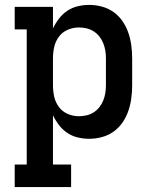

<svg xmlns="http://www.w3.org/2000/svg" viewBox="-20 -558 640 783"><path d="M40 205V113H89V-438H40V-530H196V-442Q206 -463 220.5 -482Q235 -501 254.5 -514Q274 -527 297 -532.5Q320 -538 344 -538Q370 -538 396 -531Q422 -524 443.5 -508.5Q465 -493 480 -471Q495 -449 503.5 -424Q512 -399 515.5 -372.5Q519 -346 519 -320V-210Q519 -184 515.5 -157.5Q512 -131 503.5 -106Q495 -81 480 -59Q465 -37 443.5 -21.5Q422 -6 396 1Q370 8 344 8Q320 8 297 2.5Q274 -3 254.5 -16Q235 -29 220.5 -48Q206 -67 196 -88V113H270V205ZM301 -84Q317 -84 332.5 -87.5Q348 -91 361.5 -99.5Q375 -108 385 -120.5Q395 -133 401 -148Q407 -163 409.5 -178.5Q412 -194 412 -210V-320Q412 -336 409.5 -351.5Q407 -367 401 -382Q395 -397 385 -409.5Q375 -422 361.5 -430.5Q348 -439 332.5 -442.5Q317 -446 301 -446Q278 -446 256 -436.5Q234 -427 220 -408Q206 -389 201 -366Q196 -343 196 -320V-210Q196 -187 201 -164Q206 -141 220 -122Q234 -103 256 -93.5Q278 -84 301 -84Z"/></svg>

Font: Iosevka Curly Slab SmBdEx
Style: Regular
Weight: 600
Width: 7
Monospace: yes
Designer: Belleve Invis
Foundry: Belleve Invis
Version: Version 11.1.0; ttfautohint (v1.8.3)